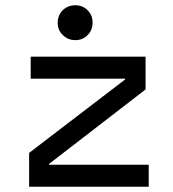

<svg xmlns="http://www.w3.org/2000/svg" viewBox="-20 -712 660 732"><path d="M167 -84H547V0H91V-129Q154 -177 276.5 -271Q399 -365 457 -409Q457 -404 457 -412H97V-496H535V-371Q374 -247 167 -87Q167 -92 167 -84ZM220 -578Q200 -596 200 -626Q200 -654 220 -674Q240 -692 267 -692Q295 -692 314 -673Q333 -654 333 -626Q333 -597 314 -578Q295 -559 267 -559Q239 -559 220 -578Z"/></svg>

Font: Rilu
Style: Bold
Weight: 500
Designer: Alí Sinisterra
Foundry: Alí Sinisterra
Version: ""